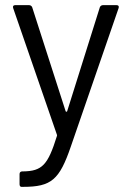

<svg xmlns="http://www.w3.org/2000/svg" viewBox="-20 -526 510 746"><path d="M63 200H70C180 200 211 172 255 44L441 -495C443 -502 440 -506 433 -506H380C375 -506 370 -503 368 -498L241 -94C240 -91 236 -91 235 -94L105 -498C103 -503 98 -506 93 -506H39C32 -506 29 -502 31 -495L201 -3C202 -2 202 1 201 3C166 115 144 139 69 140H66C60 140 56 144 56 150V190C56 196 59 200 63 200Z"/></svg>

Font: Elastic
Style: elastic
Weight: 400
Designer: Jeremy Tribby
Foundry: Tribby Type
Version: Version 1.422;hotconv 1.0.109;makeotfexe 2.5.65596